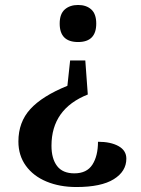

<svg xmlns="http://www.w3.org/2000/svg" viewBox="-20 -560 567 772"><path d="M367 -465Q367 -391 294 -391Q220 -391 220 -465Q220 -504 240.5 -522Q261 -540 294 -540Q327 -540 347 -522Q367 -504 367 -465ZM333 -180Q187 -122 187 26Q187 78 209.5 107.5Q232 137 279 137Q329 137 351.5 102Q374 67 374 10Q425 10 456.5 27.5Q488 45 488 78Q488 129 437.5 160.5Q387 192 287 192Q220 192 167 170Q114 148 84 106.5Q54 65 54 9Q54 -69 102 -121.5Q150 -174 251 -215L262 -317H323Z"/></svg>

Font: Noto Serif SemiBold
Style: Regular
Weight: 600
Designer: Monotype Design Team
Foundry: Monotype Imaging Inc.
Version: Version 1.001